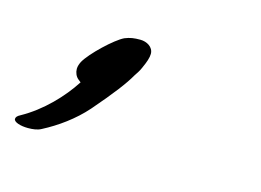

<svg xmlns="http://www.w3.org/2000/svg" viewBox="-265 -169 474 349"><g transform="rotate(15 -28.0 6.0)"><path d="M-21 -49C-15 -62 -12 -71 -12 -78C-12 -91 -25 -98 -37 -98C-49 -98 -56 -97 -66 -93C-83 -85 -121 -49 -131 -31C-133 -27 -135 -22 -135 -17C-135 -10 -132 -3 -127 1L-122 5C-142 36 -174 70 -212 91C-218 94 -220 97 -220 100C-220 106 -207 110 -193 110C-184 110 -175 109 -168 105C-141 91 -113 71 -91 46C-58 8 -40 -16 -31 -32C-27 -38 -23 -44 -21 -49Z"/></g></svg>

Font: Oregano
Style: Italic
Weight: 400
Italic angle: -12°
Designer: Astigmatic (AOETI)
Foundry: Astigmatic (AOETI)
Version: Version 1.000